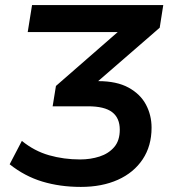

<svg xmlns="http://www.w3.org/2000/svg" viewBox="-20 -725 674 755"><path d="M298 10Q216 10 146.5 -11Q77 -32 18 -79L66 -171Q115 -131 173 -114.5Q231 -98 295 -98Q336 -98 371.5 -109.5Q407 -121 429 -146.5Q451 -172 451 -215Q451 -261 421 -284Q391 -307 326 -307H187L200 -387L443 -599H89L106 -705H622L608 -616L366 -406Q439 -406 485.5 -380.5Q532 -355 554 -313.5Q576 -272 576 -223Q576 -151 541 -98.5Q506 -46 443.5 -18Q381 10 298 10Z"/></svg>

Font: Nunito Sans
Style: Bold Italic
Weight: 700
Italic angle: -9°
Designer: Vernon Adams
Foundry: Vernon Adams
Version: Version 3.006; ttfautohint (v1.8.3)